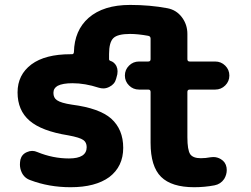

<svg xmlns="http://www.w3.org/2000/svg" viewBox="-20 -785 1040 795"><path d="M784.2 -9.8Q690.4 -9.8 647 -52.7Q603.5 -95.7 603.5 -193.4V-404.3Q603.5 -414.1 593.8 -414.1H555.7Q531.2 -414.1 514.2 -431.2Q497.1 -448.2 497.1 -472.2Q497.1 -496.1 514.2 -513.2Q531.2 -530.3 555.7 -530.3H593.8Q603.5 -530.3 603.5 -540V-625Q603.5 -634.8 593.8 -636.7Q550.8 -644.5 518.6 -644.5Q466.8 -644.5 449.2 -627Q431.6 -609.4 431.6 -561.5V-540Q431.6 -535.2 436.5 -533.2Q453.1 -528.3 461.9 -511.7Q466.8 -501 466.8 -490.2Q466.8 -483.4 465.8 -477.5L460.9 -459Q455.1 -436.5 433.6 -425.8Q420.9 -418.9 408.2 -418.9Q398.4 -418.9 388.7 -421.9Q332 -440.4 280.3 -440.4Q239.3 -440.4 218.8 -429.7Q201.2 -419.9 201.2 -400.4Q201.2 -379.9 215.8 -370.1Q232.4 -358.4 278.3 -351.6Q391.6 -336.9 440.4 -293.9Q490.2 -249 490.2 -172.9Q490.2 -95.7 432.6 -51.8Q375 -9.8 272.5 -9.8Q182.6 -9.8 105.5 -39.1Q80.1 -47.9 69.3 -72.3Q62.5 -87.9 62.5 -103.5Q62.5 -113.3 64.5 -124Q70.3 -146.5 91.8 -155.3Q102.5 -160.2 113.3 -160.2Q124 -160.2 134.8 -155.3Q199.2 -128.9 265.6 -128.9Q338.9 -128.9 338.9 -175.8Q338.9 -195.3 325.2 -205.1Q310.5 -215.8 262.7 -224.6Q152.3 -242.2 102.5 -285.2Q52.7 -328.1 52.7 -402.3Q52.7 -475.6 110.4 -518.6Q167 -560.5 272.5 -560.5Q273.4 -560.5 276.4 -560.5Q285.2 -559.6 286.1 -569.3Q288.1 -659.2 346.7 -710.9Q408.2 -764.6 518.6 -764.6Q600.6 -764.6 672.9 -751Q710 -744.1 732.9 -713.9Q755.9 -683.6 755.9 -644.5V-540Q755.9 -530.3 765.6 -530.3H871.1Q895.5 -530.3 912.6 -513.2Q929.7 -496.1 929.7 -472.2Q929.7 -448.2 912.6 -431.2Q895.5 -414.1 871.1 -414.1H765.6Q755.9 -414.1 755.9 -404.3V-216.8Q755.9 -164.1 767.6 -146.5Q779.3 -129.9 811.5 -129.9Q831.1 -129.9 851.6 -133.8Q857.4 -134.8 863.3 -134.8Q879.9 -134.8 894.5 -126Q914.1 -114.3 918 -91.8Q918.9 -85.9 918.9 -81.1Q918.9 -61.5 908.2 -43.9Q893.6 -22.5 868.2 -17.6Q827.1 -9.8 784.2 -9.8Z"/></svg>

Font: Rounded-X Mgen+ 1mn bold
Style: Bold
Weight: 700
Designer: [Source Han Sans]
Ryoko NISHIZUKA  (kana & ideographs); Paul D. Hunt (Latin, Greek & Cyrillic); Wenlong ZHANG  (bopomofo
Version: Version 1.059.20150602